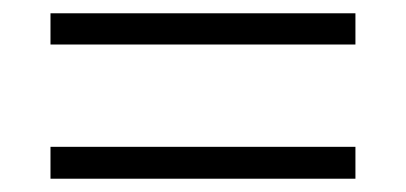

<svg xmlns="http://www.w3.org/2000/svg" viewBox="-20 -497 611 289"><path d="M56 -430V-477H515V-430ZM56 -228V-276H515V-228Z"/></svg>

Font: Noto Sans Cherokee Light
Style: Regular
Weight: 300
Designer: Monotype Design Team
Foundry: Monotype Imaging Inc.
Version: Version 2.001; ttfautohint (v1.8.4.7-5d5b)